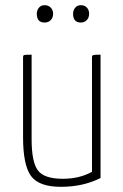

<svg xmlns="http://www.w3.org/2000/svg" viewBox="-20 -711 476 741"><path d="M122 -658Q122 -671 130 -681Q138 -691 152 -691Q167 -691 176 -681.5Q185 -672 185 -658Q185 -643 176 -633.5Q167 -624 152 -624Q122 -624 122 -658ZM262 -658Q262 -671 270 -681Q278 -691 292 -691Q307 -691 315.5 -681.5Q324 -672 324 -658Q324 -643 315 -633.5Q306 -624 292 -624Q262 -624 262 -658ZM368 -24Q301 10 215 10Q130 10 99.5 -32Q69 -74 69 -181V-489Q69 -497 73 -498.5Q77 -500 102 -500V-174Q102 -85 126.5 -53Q151 -21 222 -21Q287 -21 335 -48V-489Q335 -497 340 -498.5Q345 -500 368 -500Z"/></svg>

Font: Yanone Kaffeesatz Thin
Style: Regular
Weight: 250
Designer: Yanone (Cyrillic: Daniel Pouzeot)
Foundry: Yanone
Version: Version 1.003;PS 001.003;hotconv 1.0.88;makeotf.lib2.5.64775